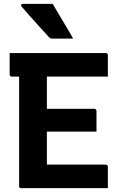

<svg xmlns="http://www.w3.org/2000/svg" viewBox="-20 -975 640 995"><path d="M30 -700H527Q532 -700 534 -698.5Q536 -697 537.5 -695Q539 -693 539 -689Q539 -658 539 -633.5Q539 -609 539 -578H41Q38 -578 35.5 -579.5Q33 -581 31.5 -583.5Q30 -586 30 -589Q30 -620 30 -645Q30 -670 30 -700ZM168 -411H469Q473 -411 475 -409.5Q477 -408 478.5 -406Q480 -404 480 -400Q480 -379 480 -361Q480 -343 480 -327Q480 -311 480 -293H168ZM90 0Q87 0 85 -0.5Q83 -1 81.5 -2.5Q80 -4 79.5 -6Q79 -8 79 -11Q79 -38 79 -89.5Q79 -141 79 -207.5Q79 -274 79 -347.5Q79 -421 79 -493.5Q79 -566 79 -627H230L223 -605Q223 -582 223 -558Q223 -534 223 -510Q223 -464 223 -415Q223 -366 223 -317Q223 -268 223 -218.5Q223 -169 223 -122H527Q532 -122 535.5 -119Q539 -116 539 -111Q539 -82 539 -55.5Q539 -29 539 0ZM253 -955Q271 -925 288.5 -895Q306 -865 324 -835.5Q342 -806 359 -775Q342 -775 328 -775Q314 -775 296.5 -775Q279 -775 251 -775Q245 -775 241 -777Q237 -779 235 -781Q200 -820 177.5 -844.5Q155 -869 136 -890.5Q117 -912 92 -941Q88 -946 90 -950.5Q92 -955 98 -955Q130 -955 150.5 -955Q171 -955 193.5 -955Q216 -955 253 -955Z"/></svg>

Font: Recursive Monospace
Style: Bold
Weight: 700
Version: Version 1.047